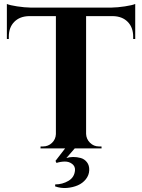

<svg xmlns="http://www.w3.org/2000/svg" viewBox="-20 -739 706 956"><path d="M132.3 -701.2H534.7Q565.4 -701.7 602.1 -707.3Q638.7 -712.9 653.3 -719.2V-544.9H643.1V-556.6Q643.1 -602.5 616 -630.1Q588.9 -657.7 543 -658.7H408.7V-72.3Q409.7 -46.4 428.2 -28.1Q446.8 -9.8 472.7 -9.8H485.4L485.8 0H352.1L310.5 47.9Q324.7 43 343.8 42.7Q362.8 42.5 381.6 47.6Q400.4 52.7 412.8 68.6Q425.3 84.5 424.3 108.9Q423.3 133.3 407.5 153.3Q391.6 173.3 367.2 183.8Q342.8 194.3 313 196.8Q283.2 199.2 254.4 189L254.9 179.2Q291 179.2 321 161.4Q351.1 143.6 353.5 107.9Q354.5 88.4 338.6 76.7Q322.8 64.9 301.8 65.4Q280.8 65.9 261.2 72.3L256.3 62L304.2 0H181.6L182.1 -9.8H194.3Q220.2 -9.8 238.8 -27.6Q257.3 -45.4 258.3 -71.3V-658.7H124Q78.1 -657.7 51 -630.1Q23.9 -602.5 23.9 -556.6V-544.9H14.2V-719.2Q28.8 -712.9 65.2 -707.3Q101.6 -701.7 132.3 -701.2Z"/></svg>

Font: Cinzel Bold
Style: Regular
Weight: 700
Designer: Natanael Gama
Version: Version 1.001;PS 001.001;hotconv 1.0.56;makeotf.lib2.0.21325